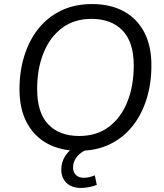

<svg xmlns="http://www.w3.org/2000/svg" viewBox="-20 -734 807 946"><path d="M368 9Q280 9 214.5 -26Q149 -61 112.5 -129Q76 -197 76 -294Q76 -383 100 -459.5Q124 -536 169.5 -593Q215 -650 281.5 -682Q348 -714 434 -714Q523 -714 588.5 -679Q654 -644 690 -576.5Q726 -509 726 -412Q726 -322 702 -245.5Q678 -169 632.5 -112Q587 -55 520.5 -23Q454 9 368 9ZM370 -64Q457 -64 517 -109.5Q577 -155 608 -233.5Q639 -312 639 -411Q639 -527 583.5 -584Q528 -641 431 -641Q345 -641 285 -595.5Q225 -550 194 -472Q163 -394 163 -295Q163 -178 218 -121Q273 -64 370 -64ZM379 192Q333 192 307.5 167Q282 142 282 102Q282 56 312.5 19.5Q343 -17 389 -36L414 0Q389 10 372.5 24.5Q356 39 348 56Q340 73 340 91Q340 114 354 128Q368 142 393 142Q406 142 419 139Q432 136 447 130L457 177Q441 183 421 187.5Q401 192 379 192Z"/></svg>

Font: Nunito Sans 12pt
Style: Italic
Weight: 400
Italic angle: -9°
Designer: Vernon Adams
Foundry: Vernon Adams
Version: Version 3.101;gftools[0.9.27]